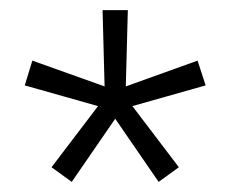

<svg xmlns="http://www.w3.org/2000/svg" viewBox="-20 -767 456 380"><path d="M208 -532 294 -407 334 -436 242 -557 387 -598 371 -647 229 -596 233 -747H183L187 -596L44 -647L29 -598L174 -557L82 -436L122 -407Z"/></svg>

Font: IBM Plex Arabic Light
Style: Regular
Weight: 300
Designer: Mike Abbink, Paul van der Laan, Pieter van Rosmalen, Wael Morcos, Khajak Apelian
Foundry: Bold Monday
Version: Version 1.0